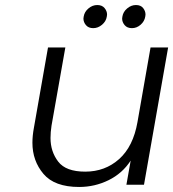

<svg xmlns="http://www.w3.org/2000/svg" viewBox="-20 -735 689 764"><path d="M351 -623Q332 -623 322 -635Q312 -647 312 -661Q312 -665 313 -669Q316 -688 332 -701.5Q348 -715 367 -715Q386 -715 396 -703Q406 -691 406 -677Q406 -673 405 -669Q402 -650 386 -636.5Q370 -623 351 -623ZM505 -623Q486 -623 476 -635Q466 -647 466 -661Q466 -665 467 -669Q470 -688 486 -701.5Q502 -715 521 -715Q540 -715 549.5 -703Q559 -691 559 -677Q559 -673 558 -669Q555 -650 539.5 -636.5Q524 -623 505 -623ZM649 -546 553 0H483L500 -96Q467 -45 412 -18Q357 9 295 9Q197 9 153 -43Q109 -95 109 -167Q109 -195 115 -227L171 -546H240L185 -235Q181 -209 181 -186Q181 -132 211.5 -92Q242 -52 319 -52Q398 -52 454 -102Q510 -152 527 -249L579 -546Z"/></svg>

Font: Fz Poppins Light
Style: Italic
Weight: 300
Italic angle: -10°
Designer: Ninad Kale (Devanagari), Jonny Pinhorn (Latin)
Foundry: Indian Type Foundry
Version: Vit hóa bi Vntype.Com & FontZin.Com